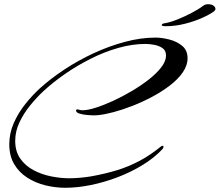

<svg xmlns="http://www.w3.org/2000/svg" viewBox="-20 -850 1040 909"><path d="M290 39Q242 39 195 27.5Q148 16 109 -9Q70 -34 47 -73Q24 -112 24 -167Q24 -219 45 -267Q66 -315 99.5 -357Q133 -399 169 -432Q220 -478 285 -521Q350 -564 423.5 -598Q497 -632 572 -652Q647 -672 716 -672Q746 -672 781.5 -663Q817 -654 842.5 -633Q868 -612 868 -574Q868 -540 845 -507Q822 -474 784 -445Q746 -416 700 -391.5Q654 -367 606.5 -348.5Q559 -330 517 -319Q475 -308 446 -305Q439 -304 432 -304Q425 -304 418 -304Q412 -304 393 -305.5Q374 -307 357 -312Q340 -317 340 -327Q340 -332 346 -332Q350 -332 356 -330Q362 -328 371 -328Q395 -328 433 -340Q471 -352 515.5 -372.5Q560 -393 604 -419Q648 -445 685 -474Q722 -503 744 -532Q766 -561 766 -587Q766 -611 749 -622.5Q732 -634 709 -638Q686 -642 669 -642Q606 -642 539.5 -623Q473 -604 408.5 -571.5Q344 -539 286.5 -499Q229 -459 184 -417Q153 -388 122.5 -350.5Q92 -313 72 -270.5Q52 -228 52 -183Q52 -133 76 -99Q100 -65 138.5 -44.5Q177 -24 222 -15Q267 -6 308 -6Q334 -6 360 -8.5Q386 -11 411 -15Q478 -27 533.5 -44Q589 -61 640 -88Q691 -115 744 -158Q748 -160 749 -160Q754 -160 754 -154Q754 -151 750 -145Q711 -103 655.5 -69Q600 -35 537 -11Q474 13 410 26Q346 39 290 39ZM766 -726Q744 -726 746 -732Q746 -738 760 -740Q785 -744 819 -757.5Q853 -771 886.5 -788.5Q920 -806 941 -822Q951 -830 965 -830Q982 -830 991 -823Q1000 -816 1000 -808Q1000 -802 994 -797Q976 -783 938.5 -766Q901 -749 855.5 -737.5Q810 -726 766 -726Z"/></svg>

Font: Arizonia
Style: Regular
Weight: 400
Designer: Robert E. Leuschke
Foundry: Robert E. Leuschke
Version: Version 1.010; ttfautohint (v1.8.4.7-5d5b)